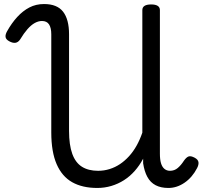

<svg xmlns="http://www.w3.org/2000/svg" viewBox="-20 -914 1016 951"><path d="M462 17Q388 17 337.5 -11.5Q287 -40 260.5 -101Q234 -162 234 -258V-744Q234 -776 223 -793Q212 -810 188 -810Q170 -810 152 -800Q134 -790 116 -769.5Q98 -749 80 -719Q70 -704 56.5 -702Q43 -700 25 -710Q9 -719 7.5 -731Q6 -743 15 -759Q38 -800 65.5 -830Q93 -860 125.5 -877Q158 -894 198 -894Q263 -894 292.5 -856Q322 -818 322 -744V-266Q322 -196 338 -152Q354 -108 386 -88Q418 -68 466 -68Q495 -68 522.5 -76.5Q550 -85 574 -101Q598 -117 619 -140Q640 -163 656.5 -192.5Q673 -222 685 -257V-864Q685 -878 696 -885Q707 -892 729 -892Q750 -892 761 -885Q772 -878 772 -864V-153Q772 -124 777.5 -105.5Q783 -87 794.5 -77.5Q806 -68 822 -68Q844 -68 860.5 -82Q877 -96 891 -118Q903 -135 914 -139Q925 -143 944 -133Q961 -124 963 -111Q965 -98 956 -81Q944 -58 928.5 -40Q913 -22 894 -9Q875 4 855 10.5Q835 17 814 17Q777 17 751 3.5Q725 -10 710 -37.5Q695 -65 689 -105Q689 -111 689 -116.5Q689 -122 689 -128Q671 -94 647 -67Q623 -40 594 -21.5Q565 -3 531.5 7Q498 17 462 17Z"/></svg>

Font: Playwrite HR Lijeva
Style: Regular
Weight: 400
Designer: Veronika Burian, José Scaglione
Foundry: TypeTogether
Version: Version 1.002